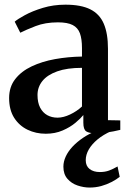

<svg xmlns="http://www.w3.org/2000/svg" viewBox="-20 -576 567 842"><path d="M180.5 10.5Q137.5 10.5 101 -7Q64.5 -24.5 42.2 -59.2Q20 -94 20 -146Q20 -195 46.8 -229.2Q73.5 -263.5 119 -285Q164.5 -306.5 221.5 -316.8Q278.5 -327 339.5 -328V-365Q339.5 -405 330.5 -429.8Q321.5 -454.5 298.8 -466.2Q276 -478 234 -478Q178.5 -478 136 -461.5Q93.5 -445 69 -432.5L44.5 -481Q57 -492 89.5 -509.8Q122 -527.5 168 -541.5Q214 -555.5 267 -555.5Q335.5 -555.5 376.2 -535Q417 -514.5 435.2 -471.8Q453.5 -429 453.5 -362V-49L507.5 -48V-6.5Q496.5 -3.5 478 0Q459.5 3.5 438.8 6Q418 8.5 399.5 8.5Q370.5 8.5 358 0Q345.5 -8.5 345.5 -37.5V-71.5Q334 -57 310.8 -37.5Q287.5 -18 254.5 -3.8Q221.5 10.5 180.5 10.5ZM232.5 -60Q258 -60 287.5 -74Q317 -88 339.5 -109V-278.5Q274 -278.5 230.8 -263Q187.5 -247.5 166 -220.8Q144.5 -194 144.5 -159.5Q144.5 -126 156 -104Q167.5 -82 187.2 -71Q207 -60 232.5 -60ZM373 246.5Q347 246.5 320.2 237.5Q293.5 228.5 275.8 208.2Q258 188 258 155Q258 132.5 268.5 110Q279 87.5 298.2 67Q317.5 46.5 343.5 28.8Q369.5 11 400.5 -1L428.5 -5L468 -1Q433 14.5 408 35.2Q383 56 369.5 79.2Q356 102.5 356 126.5Q356 152 373 165.2Q390 178.5 418 178.5Q440.5 178.5 458.5 171.8Q476.5 165 495.5 154L505 199.5Q490 211.5 469.2 222.2Q448.5 233 424.2 239.8Q400 246.5 373 246.5Z"/></svg>

Font: Merriweather 48pt SemiBold
Style: Regular
Weight: 600
Version: Version 2.100